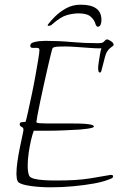

<svg xmlns="http://www.w3.org/2000/svg" viewBox="-20 -783 544 818"><path d="M324 -763Q409 -763 412 -703Q412 -698 412 -693.5Q412 -689 411 -686Q409 -676 405 -672.5Q401 -669 397 -669Q391 -669 387 -680Q383 -697 367 -711.5Q351 -726 315 -726Q291 -726 264.5 -718.5Q238 -711 202 -679Q196 -673 187 -673Q179 -673 187 -682Q196 -694 215 -713Q234 -732 261.5 -747.5Q289 -763 324 -763ZM196 15Q151 15 111.5 9.5Q72 4 59 -6Q53 -12 51.5 -23.5Q50 -35 50 -42Q50 -66 54.5 -96.5Q59 -127 65 -156Q71 -185 75.5 -205.5Q80 -226 80 -231Q80 -239 72 -242.5Q64 -246 64 -254Q64 -262 73.5 -262.5Q83 -263 89 -264Q93 -277 100 -309Q107 -341 115.5 -381Q124 -421 131 -460.5Q138 -500 143 -530Q148 -560 148 -570Q148 -579 138.5 -579Q129 -579 119 -579Q109 -579 109 -588Q109 -598 120.5 -602Q132 -606 147 -607.5Q162 -609 173 -609Q229 -609 284 -604Q339 -599 395 -599H400Q414 -599 419.5 -603Q425 -607 428 -611Q431 -615 436 -615Q442 -615 453 -607.5Q464 -600 464 -593Q464 -589 462 -588Q460 -587 458 -585Q434 -569 427.5 -541.5Q421 -514 414 -489Q413 -486 411.5 -480Q410 -474 405 -474Q401 -474 399.5 -480Q398 -486 398 -490Q398 -500 400.5 -517Q403 -534 406 -551.5Q409 -569 412 -578Q411 -577 402 -577Q388 -577 360.5 -579Q333 -581 304.5 -583Q276 -585 258 -585Q250 -585 231 -584.5Q212 -584 205 -579Q203 -578 197.5 -555.5Q192 -533 184 -498.5Q176 -464 167.5 -425.5Q159 -387 151.5 -351.5Q144 -316 139.5 -291.5Q135 -267 135 -263Q135 -259 150 -258Q165 -257 180 -257H281Q299 -257 322 -256.5Q345 -256 362.5 -253Q380 -250 380 -244Q380 -240 366 -237Q352 -234 337.5 -233Q323 -232 319 -231Q285 -229 250 -227.5Q215 -226 180 -226H124Q118 -211 112 -185Q106 -159 102 -130.5Q98 -102 98 -77Q98 -50 104 -35Q108 -26 125.5 -21.5Q143 -17 167.5 -15.5Q192 -14 217 -14Q264 -14 298 -16Q332 -18 367 -23.5Q402 -29 452 -38Q462 -38 462 -32Q462 -25 452 -21.5Q442 -18 440 -17Q418 -8 379 -1Q340 6 292.5 10.5Q245 15 196 15Z"/></svg>

Font: Moon Dance
Style: Regular
Weight: 400
Designer: Robert E. Leuschke
Foundry: Robert E. Leuschke
Version: Version 1.010; ttfautohint (v1.8.3)